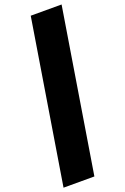

<svg xmlns="http://www.w3.org/2000/svg" viewBox="-215 -846 724 1111"><g transform="rotate(-20 147.0 -290.0)"><path d="M323 -790 161 210H-29L133 -790Z"/></g></svg>

Font: Georama Expanded Black
Style: Italic
Weight: 900
Width: 7
Italic angle: -9°
Designer: Jean-Baptiste Levee
Foundry: Production Type
Version: Version 1.000